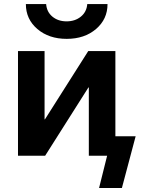

<svg xmlns="http://www.w3.org/2000/svg" viewBox="-20 -773 701 953"><path d="M413.1 -752.9H513.7Q513.7 -677.7 456.5 -628.9Q399.4 -580.1 311 -580.1Q222.7 -580.1 165.5 -628.9Q108.4 -677.7 108.4 -752.9H209Q211.9 -713.9 240.2 -690.4Q268.6 -667 310.5 -667Q352.5 -667 381.3 -690.4Q410.2 -713.9 413.1 -752.9ZM203.1 -180.7 418 -519.5H552.7V-96.7H653.3L585 160.2H471.7L511.7 0H486.3H420.9V-338.9H418.9L204.1 0H69.3V-519.5H201.2V-180.7Z"/></svg>

Font: Mgen+ 1c bold
Style: Bold
Weight: 700
Designer: [Source Han Sans]
Ryoko NISHIZUKA  (kana & ideographs); Paul D. Hunt (Latin, Greek & Cyrillic); Wenlong ZHANG  (bopomofo
Version: Version 1.059.20150602